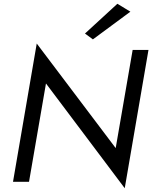

<svg xmlns="http://www.w3.org/2000/svg" viewBox="-20 -965 808 1019"><path d="M768 -700 642 34 224 -522 134 0H49L175 -734L594 -179L684 -700ZM473 -756 431 -787 603 -945 672 -903Z"/></svg>

Font: Jost
Style: Italic
Weight: 400
Italic angle: -5°
Version: Version 3.710